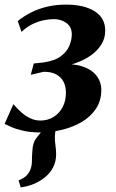

<svg xmlns="http://www.w3.org/2000/svg" viewBox="-30 -564 502 833"><path d="M60 249 50.5 218.5Q72.5 210 84.5 198.2Q96.5 186.5 102.5 170Q108.5 154 108.5 133.2Q108.5 112.5 110.5 90.5Q111.5 55 129.2 33.2Q147 11.5 160.5 -6.5L236.5 -48.5Q221.5 -29.5 214.5 -8.8Q207.5 12 208 34Q208 48.5 210.8 68Q213.5 87.5 213.5 106Q213.5 136.5 200.2 162.5Q187 188.5 161.5 208Q141 224 115.5 234.5Q90 245 60 249ZM142 10.5Q103 10.5 72 3.5Q41 -3.5 20.2 -12.5Q-0.5 -21.5 -10 -26.5L28 -112Q44 -93.5 62.2 -77Q80.5 -60.5 101.5 -50.8Q122.5 -41 145 -41Q176.5 -41 201.8 -56.2Q227 -71.5 241.5 -98.8Q256 -126 256 -162Q256 -189 245.5 -209.5Q235 -230 213.2 -241.5Q191.5 -253 159 -252.5L103.5 -239.5L116.5 -288.5L158 -293Q207.5 -300 234.2 -320.2Q261 -340.5 271.2 -366.2Q281.5 -392 281.5 -414.5Q281.5 -447.5 258.2 -464.2Q235 -481 204 -481Q182 -481 157.8 -475.8Q133.5 -470.5 109.2 -458.5Q85 -446.5 63.5 -425.5L47 -472.5Q72 -493 103.5 -509.2Q135 -525.5 173.5 -534.8Q212 -544 257 -544Q334.5 -544 380.5 -515.2Q426.5 -486.5 426.5 -431Q426.5 -397.5 409.5 -370.5Q392.5 -343.5 364 -323.5Q335.5 -303.5 299.8 -290.8Q264 -278 227 -273.5L221 -281.5Q280 -290 322.2 -277.5Q364.5 -265 387 -237.5Q409.5 -210 409.5 -174Q409.5 -127 386.2 -92.2Q363 -57.5 324.5 -34.8Q286 -12 238.5 -0.8Q191 10.5 142 10.5Z"/></svg>

Font: Merriweather 72pt
Style: Bold Italic
Weight: 700
Italic angle: -7.8°
Version: Version 2.101